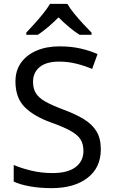

<svg xmlns="http://www.w3.org/2000/svg" viewBox="-20 -964 589 994"><path d="M502 -191Q502 -96 433 -43Q364 10 247 10Q187 10 136 1Q85 -8 51 -24V-110Q87 -94 140.5 -81Q194 -68 251 -68Q331 -68 371.5 -99Q412 -130 412 -183Q412 -218 397 -242Q382 -266 345.5 -286.5Q309 -307 244 -330Q153 -363 106.5 -411Q60 -459 60 -542Q60 -599 89 -639.5Q118 -680 169.5 -702Q221 -724 288 -724Q347 -724 396 -713Q445 -702 485 -684L457 -607Q420 -623 376.5 -634Q333 -645 286 -645Q219 -645 185 -616.5Q151 -588 151 -541Q151 -505 166 -481Q181 -457 215 -438Q249 -419 307 -397Q370 -374 413.5 -347.5Q457 -321 479.5 -284Q502 -247 502 -191ZM329 -944Q341 -922 363.5 -894.5Q386 -867 410.5 -840.5Q435 -814 454 -795V-784H392Q366 -800 338 -823.5Q310 -847 283 -874Q256 -847 229 -824Q202 -801 176 -784H116V-795Q135 -815 158.5 -841Q182 -867 204 -894.5Q226 -922 239 -944Z"/></svg>

Font: RS Noto Sans
Style: Regular
Weight: 400
Designer: Monotype Design Team
Foundry: Monotype Imaging Inc.
Version: Version 3.10